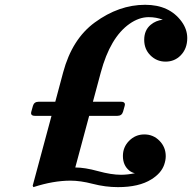

<svg xmlns="http://www.w3.org/2000/svg" viewBox="-20 -767 797 797"><path d="M118.7 9.8 115.7 3.9 193.8 -286.1H125Q108.9 -286.1 108.9 -297.4Q108.9 -299.8 109.9 -303.2L116.7 -327.6Q121.6 -344.7 140.6 -344.7H209.5L242.2 -466.8Q279.3 -605 373.5 -673.8Q473.6 -747.1 582.5 -747.1Q683.6 -747.1 734.4 -676.8Q757.3 -645 757.3 -608.9Q757.3 -564.9 730 -537.1Q704.6 -511.2 667.2 -511.2Q629.9 -511.2 603.5 -538.1Q578.6 -563.5 578.6 -601.6Q578.6 -641.6 605.5 -664.1Q627 -682.1 655.8 -685.1Q629.4 -695.8 597.2 -695.8Q557.1 -695.8 517.6 -668Q437.5 -611.8 398.4 -466.3L365.7 -344.7H482.4Q498.5 -344.7 498.5 -333.5Q498.5 -331.1 497.6 -327.6L490.7 -303.2Q485.8 -286.1 466.8 -286.1H350.1L292.5 -71.8Q332 -71.8 387 -56.6Q441.9 -41.5 482.4 -41.5Q508.8 -41.5 540 -47.9Q526.9 -50.8 516.6 -59.1Q490.2 -80.6 490.2 -119.6Q490.2 -156.2 515.6 -182.1Q542 -209 579.1 -209Q616.2 -209 642.1 -182.6Q668 -156.2 668 -118.7Q668 -102.1 661.6 -83.5Q649.4 -47.9 608.4 -22.5Q557.1 9.8 469.7 9.8Q417.5 9.8 364.7 -3.9Q314 -17.1 272.5 -17.1Q201.2 -17.1 118.7 9.8Z"/></svg>

Font: Cursive Sans
Style: Bold
Weight: 700
Italic angle: -15°
Designer: Wojciech Kalinowski "wmk69" (wmk69@o2.pl)
Foundry: Wojciech Kalinowski "wmk69" (wmk69@o2.pl)
Version: Wersja 3.1.0; 2022-02-18